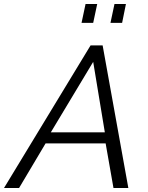

<svg xmlns="http://www.w3.org/2000/svg" viewBox="-65 -936 736 956"><path d="M341 -822 361 -916H419L399 -822ZM485 -822 505 -916H562L543 -822ZM386 -710H446L574 0H500L461 -222H162L30 0H-45ZM457 -277 399 -628 188 -277Z"/></svg>

Font: Raleway-v4020
Style: Italic
Weight: 400
Italic angle: -12°
Designer: Matt McInerney, Pablo Impallari, Rodrigo Fuenzalida
Foundry: Matt McInerney, Pablo Impallari, Rodrigo Fuenzalida
Version: Version 4.020;PS 004.020;hotconv 1.0.88;makeotf.lib2.5.64775